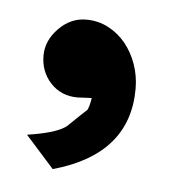

<svg xmlns="http://www.w3.org/2000/svg" viewBox="-31 -625 248 282"><g transform="rotate(5 93.0 -484.5)"><path d="M14 -420Q54 -426 69 -436Q71 -437 78 -444Q85 -451 99 -464L98 -462Q102 -468 104 -482L83 -481Q59 -481 43.5 -497.5Q28 -514 28 -538Q28 -560 45.5 -578Q63 -596 86 -596Q104 -596 119 -588Q134 -580 144.5 -567Q155 -554 161 -537Q167 -520 167 -501Q167 -404 56 -373Z"/></g></svg>

Font: Ekushey Bangla Kolom
Style: Bold
Weight: 700
Designer: Al Mamun Sumon
Foundry: Al Mamun Sumon
Version: Version 1.0